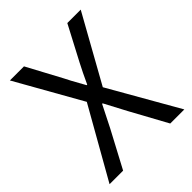

<svg xmlns="http://www.w3.org/2000/svg" viewBox="-204 -856 979 979"><g transform="rotate(-45 286.0 -366.5)"><path d="M16.6 0 231.4 -378.9 31.2 -733.4H132.8L233.4 -545.9Q239.3 -534.2 251 -511.7Q275.4 -466.8 291 -439.5H294.9Q323.2 -501 346.7 -545.9L445.3 -733.4H542L341.8 -374L555.7 0H454.1L345.7 -198.2Q306.6 -273.4 283.2 -316.4H279.3Q256.8 -270.5 219.7 -198.2L114.3 0Z"/></g></svg>

Font: Taipei Sans TC Beta
Style: Regular
Weight: 400
Designer: JT Foundry
Foundry: JT Foundry
Version: Version 1.000